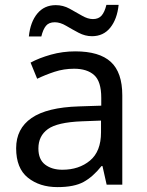

<svg xmlns="http://www.w3.org/2000/svg" viewBox="-20 -755 601 785"><path d="M288 -545Q386 -545 433 -502Q480 -459 480 -365V0H416L399 -76H395Q360 -32 321.5 -11Q283 10 215 10Q142 10 94 -28.5Q46 -67 46 -149Q46 -229 109 -272.5Q172 -316 303 -320L394 -323V-355Q394 -422 365 -448Q336 -474 283 -474Q241 -474 203 -461.5Q165 -449 132 -433L105 -499Q140 -518 188 -531.5Q236 -545 288 -545ZM314 -259Q214 -255 175.5 -227Q137 -199 137 -148Q137 -103 164.5 -82Q192 -61 235 -61Q303 -61 348 -98.5Q393 -136 393 -214V-262ZM98 -606Q104 -665 132.5 -699.5Q161 -734 208 -734Q238 -734 264.5 -719.5Q291 -705 315 -691Q339 -677 360 -677Q383 -677 395.5 -691.5Q408 -706 415 -735H465Q459 -677 431 -642Q403 -607 356 -607Q328 -607 301.5 -621Q275 -635 250.5 -649.5Q226 -664 204 -664Q180 -664 168 -649.5Q156 -635 149 -606Z"/></svg>

Font: Noto Sans New Tai Lue
Style: Regular
Weight: 400
Designer: Monotype Design Team
Foundry: Monotype Imaging Inc.
Version: Version 2.003